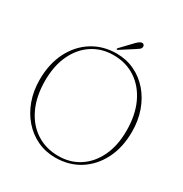

<svg xmlns="http://www.w3.org/2000/svg" viewBox="-193 -987 1090 1144"><g transform="rotate(30 352.0 -415.0)"><path d="M357 -709.5Q424 -709.5 480.8 -682.5Q537.5 -655.5 579.5 -607Q621.5 -558.5 644.8 -493Q668 -427.5 668 -351Q668 -242.5 626.5 -161Q585 -79.5 512.8 -34.2Q440.5 11 347 11Q280.5 11 223.8 -15.8Q167 -42.5 124.8 -91Q82.5 -139.5 59.2 -204.5Q36 -269.5 36 -345.5Q36 -454.5 77.5 -536.5Q119 -618.5 191.5 -664Q264 -709.5 357 -709.5ZM636.5 -340Q636.5 -447 599.8 -526Q563 -605 497.5 -648.5Q432 -692 345.5 -692Q264.5 -692 201.5 -651Q138.5 -610 102.8 -534.8Q67 -459.5 67 -356.5Q67 -250 103.8 -171.2Q140.5 -92.5 206.5 -49.5Q272.5 -6.5 359.5 -6.5Q440 -6.5 502.5 -47.2Q565 -88 600.8 -162.8Q636.5 -237.5 636.5 -340ZM419 -817.5Q444 -843 459 -840.5Q466.5 -839 470 -832.2Q473.5 -825.5 472 -819Q469.5 -809.5 462 -803.8Q454.5 -798 443.5 -791L350 -731Q345.5 -728 343 -731.5Q340 -734.5 345 -740Z"/></g></svg>

Font: Fraunces 144pt Soft Thin
Style: Regular
Weight: 100
Version: Version 1.000;[0bf87f6ff]